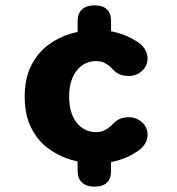

<svg xmlns="http://www.w3.org/2000/svg" viewBox="-20 -687 659 715"><path d="M331.5 8Q302.5 8 285.8 -7Q269 -22 269 -50.5V-105.5Q269 -134 285.8 -148.8Q302.5 -163.5 331.5 -163.5Q393.5 -163.5 393.5 -105.5V-50.5Q393.5 8 331.5 8ZM331.5 -494Q302.5 -494 285.8 -508.8Q269 -523.5 269 -552V-609Q269 -637.5 285.8 -652.2Q302.5 -667 331.5 -667Q393.5 -667 393.5 -609V-552Q393.5 -523.5 377.2 -508.8Q361 -494 331.5 -494ZM338 -78.5Q291 -78.5 244 -92.2Q197 -106 158 -135.5Q119 -165 95.5 -212.5Q72 -260 72 -327Q72 -394 95.5 -441.5Q119 -489 158 -518.5Q197 -548 244 -561.8Q291 -575.5 338 -575.5Q381.5 -575.5 419 -564.5Q456.5 -553.5 485.5 -535Q508 -522.5 518.8 -504.8Q529.5 -487 529.5 -470Q529.5 -441 508.5 -422.5Q487.5 -404 460 -404Q438.5 -404 424.2 -410.8Q410 -417.5 400 -429Q388.5 -442 373.2 -450.8Q358 -459.5 337.5 -459.5Q317.5 -459.5 299.8 -451.5Q282 -443.5 268 -427.2Q254 -411 245.8 -386Q237.5 -361 237.5 -327Q237.5 -293 245.8 -268Q254 -243 268 -227Q282 -211 299.8 -203Q317.5 -195 337.5 -195Q358 -195 373.2 -203.8Q388.5 -212.5 400 -225Q410.5 -236.5 424.5 -243.5Q438.5 -250.5 460 -250.5Q487.5 -250.5 508.5 -232Q529.5 -213.5 529.5 -184Q529.5 -167 518.8 -149.8Q508 -132.5 485.5 -119.5Q456.5 -100.5 419 -89.5Q381.5 -78.5 338 -78.5Z"/></svg>

Font: Sono Monospace
Style: Bold
Weight: 700
Designer: Tyler Finck
Foundry: Tyler Finck
Version: Version 2.112